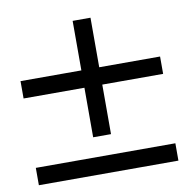

<svg xmlns="http://www.w3.org/2000/svg" viewBox="-72 -776 743 752"><g transform="rotate(-10 300.0 -399.5)"><path d="M23 -439V-508H578V-439ZM23 -94V-163H578V-94ZM265 -242V-705H336V-242Z"/></g></svg>

Font: Victor Mono
Style: Regular
Weight: 400
Monospace: yes
Designer: Rune Bjørnerås
Version: Version 1.561;gftools[0.9.30]